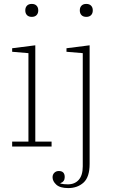

<svg xmlns="http://www.w3.org/2000/svg" viewBox="-20 -747 591 979"><path d="M142 -661Q126 -661 117.5 -670Q109 -679 109 -693V-695Q109 -709 117.5 -718Q126 -727 142 -727Q158 -727 166.5 -718Q175 -709 175 -695V-693Q175 -679 166.5 -670Q158 -661 142 -661ZM42 -25H125V-476L42 -483V-501L160 -516V-25H243V0H42ZM328 212Q286 212 267 194.5Q248 177 248 157Q248 143 257 134Q266 125 280 125Q310 125 310 156Q310 179 288 187V189Q296 191 306 192Q316 193 326 193Q361 193 381.5 170Q402 147 402 101V-476L319 -483V-501L437 -516V89Q437 156 406 184Q375 212 328 212ZM420 -661Q404 -661 395.5 -670Q387 -679 387 -693V-695Q387 -709 395.5 -718Q404 -727 420 -727Q436 -727 444.5 -718Q453 -709 453 -695V-693Q453 -679 444.5 -670Q436 -661 420 -661Z"/></svg>

Font: IBM Plex Serif ExtraLight
Style: Regular
Weight: 200
Designer: Mike Abbink, Paul van der Laan, Pieter van Rosmalen
Foundry: Bold Monday
Version: Version 2.5